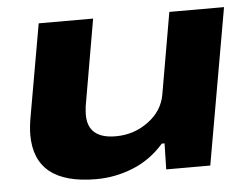

<svg xmlns="http://www.w3.org/2000/svg" viewBox="-44 -582 843 647"><g transform="rotate(-5 377.5 -258.0)"><path d="M256.8 12.2Q47.9 12.2 47.9 -155.8Q47.9 -181.2 54.2 -216.8L108.9 -527.8H293L242.2 -234.9Q240.2 -215.3 240.2 -207Q240.2 -126 335 -126Q396 -126 444.6 -161.6Q493.2 -197.3 502.9 -252L550.8 -527.8H735.8L643.1 0H494.1L496.1 -87.9H486.8Q441.4 -36.1 381.1 -12Q320.8 12.2 256.8 12.2Z"/></g></svg>

Font: Archivo Expanded ExtraBold
Style: Italic
Weight: 800
Width: 7
Italic angle: -10°
Designer: Hector Gatti
Foundry: Omnibus-Type
Version: Version 2.001